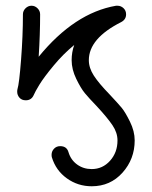

<svg xmlns="http://www.w3.org/2000/svg" viewBox="-20 -350 530 670"><path d="M160 190Q160 178 168.5 169Q177 160 190 160Q213 160 219 181Q227 208 249 224Q271 240 300 240Q338 240 364 211Q390 182 390 140Q390 113 372.5 87Q355 61 318 21Q290 -8 276 -25Q262 -42 246 -75Q230 -108 230 -140Q230 -168 239 -193Q201 -162 167 -121Q133 -80 117.5 -54.5Q102 -29 98 -19Q90 0 70 0Q56 0 48 -9Q40 -18 40 -30Q40 -36 41 -39Q47 -58 53.5 -141.5Q60 -225 60 -300Q60 -312 69 -321Q78 -330 90 -330Q102 -330 111 -321Q120 -312 120 -300Q120 -230 115 -152Q240 -305 385 -330H390Q402 -330 411 -321.5Q420 -313 420 -300Q420 -282 403 -273Q290 -216 290 -140Q290 -113 307.5 -86Q325 -59 362 -21Q392 11 404.5 26Q417 41 433.5 74.5Q450 108 450 140Q450 205 407.5 252.5Q365 300 300 300Q252 300 213.5 272.5Q175 245 161 199Q160 196 160 190Z"/></svg>

Font: Pecita
Style: Book
Weight: 400
Width: 7
Version: Version 4.3